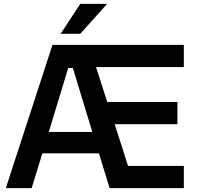

<svg xmlns="http://www.w3.org/2000/svg" viewBox="-20 -968 1016 988"><path d="M292 -794 393 -948H531L393 -794ZM10 0 250 -737H926V-623H474L532 -443H893V-329H570L639 -114H926V0H544L489 -179H198L143 0ZM231 -289H455L355 -618H331Z"/></svg>

Font: Tomorrow Medium
Style: Regular
Weight: 500
Designer: Tony de Marco, Monica Rizzolli
Foundry: Just in Type
Version: Version 2.002